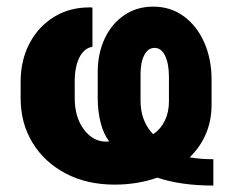

<svg xmlns="http://www.w3.org/2000/svg" viewBox="-20 -558 707 591"><path d="M333 10.3Q247.1 10.3 181.9 -24.2Q116.7 -58.6 80.1 -118.7Q43.5 -178.7 43.5 -255.9V-306.2Q43.5 -373 71.3 -425.3Q99.1 -477.5 148.2 -507.1Q197.3 -536.6 261.7 -535.2L264.6 -534.2V-414.1Q238.8 -409.7 224.4 -381.1Q210 -352.5 210 -307.1V-255.9Q210 -196.8 238.3 -159.4Q266.6 -122.1 306.2 -122.1Q312 -122.1 315.9 -123Q298.3 -146 289.6 -180.9Q280.8 -215.8 280.8 -256.3V-335.9Q280.8 -393.6 302.2 -439.2Q323.7 -484.9 362.3 -511.2Q400.9 -537.6 451.7 -537.6Q504.9 -537.6 545.4 -508.1Q585.9 -478.5 608.6 -427.5Q631.3 -376.5 631.3 -311.5V-236.3Q631.3 -140.1 564 -73.7Q596.7 -67.9 636.7 -67.9V13.2Q536.1 13.2 464.4 -11.2Q402.8 10.3 333 10.3ZM450.2 -146H453.1Q475.1 -161.1 487.5 -187Q500 -212.9 500 -245.1V-321.3Q500 -361.8 488.3 -386.2Q476.6 -410.6 455.6 -410.6Q436 -410.6 424.3 -388.7Q412.6 -366.7 412.6 -330.1V-248.5Q412.6 -186 450.2 -146Z"/></svg>

Font: Roboto Slab ExtraBold
Style: Regular
Weight: 800
Designer: Google
Version: Version 2.001; ttfautohint (v1.8.3)